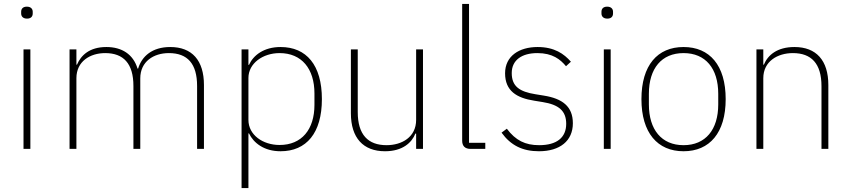

<svg xmlns="http://www.w3.org/2000/svg" viewBox="-20 -760 4340 980"><path d="M118 -665C139 -665 147 -677 147 -691V-700C147 -714 138 -726 117 -726C96 -726 88 -714 88 -700V-691C88 -677 97 -665 118 -665ZM100 0H135V-508H100Z M370 0V-361C370 -447 440 -489 517 -489C610 -489 661 -436 661 -321V0H696V-360C696 -446 764 -489 842 -489C937 -489 986 -435 986 -321V0H1021V-326C1021 -452 960 -520 849 -520C757 -520 704 -473 685 -410H682C660 -483 602 -520 523 -520C436 -520 393 -477 373 -430H370V-508H335V0Z M1213 200H1248V-79H1251C1274 -31 1327 12 1412 12C1544 12 1623 -81 1623 -254C1623 -428 1544 -520 1412 -520C1327 -520 1273 -478 1251 -429H1248V-508H1213ZM1407 -20C1322 -20 1248 -71 1248 -148V-362C1248 -437 1322 -489 1407 -489C1520 -489 1585 -409 1585 -283V-225C1585 -99 1520 -20 1407 -20Z M2104 0H2139V-508H2104V-148C2104 -60 2031 -19 1953 -19C1859 -19 1806 -72 1806 -188V-508H1771V-182C1771 -56 1834 12 1945 12C2035 12 2082 -32 2100 -78H2104Z M2457 0V-31H2374V-740H2339V-42C2339 -15 2353 0 2382 0Z M2731 12C2838 12 2904 -41 2904 -131C2904 -217 2850 -257 2756 -272L2713 -279C2632 -292 2592 -319 2592 -387C2592 -453 2643 -489 2723 -489C2800 -489 2840 -457 2869 -422L2894 -445C2859 -485 2810 -520 2724 -520C2630 -520 2558 -474 2558 -386C2558 -296 2617 -260 2707 -246L2750 -239C2831 -226 2870 -195 2870 -128C2870 -58 2822 -19 2732 -19C2661 -19 2612 -43 2567 -103L2540 -83C2587 -18 2647 12 2731 12Z M3080 -665C3101 -665 3109 -677 3109 -691V-700C3109 -714 3100 -726 3079 -726C3058 -726 3050 -714 3050 -700V-691C3050 -677 3059 -665 3080 -665ZM3062 0H3097V-508H3062Z M3469 12C3602 12 3684 -82 3684 -254C3684 -427 3602 -520 3469 -520C3336 -520 3254 -427 3254 -254C3254 -82 3336 12 3469 12ZM3469 -19C3357 -19 3292 -98 3292 -227V-281C3292 -411 3357 -489 3469 -489C3581 -489 3646 -411 3646 -281V-227C3646 -98 3581 -19 3469 -19Z M3876 0V-361C3876 -447 3949 -489 4027 -489C4121 -489 4173 -436 4173 -320V0H4208V-326C4208 -452 4146 -520 4035 -520C3947 -520 3899 -479 3879 -430H3876V-508H3841V0Z"/></svg>

Font: IBM Plex Devanagari ExtraLight
Style: Regular
Weight: 200
Designer: Mike Abbink, Paul van der Laan, Pieter van Rosmalen, Erin McLaughlin
Foundry: Bold Monday
Version: Version 1.0